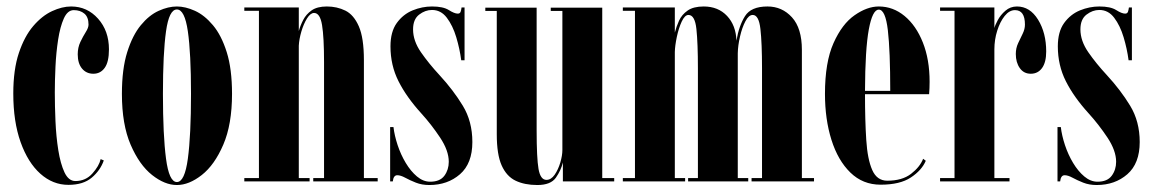

<svg xmlns="http://www.w3.org/2000/svg" viewBox="-20 -546 3475 578"><path d="M186 10.5Q139 10.5 101.5 -23Q64 -56.5 42 -118.2Q20 -180 20 -264.5Q20 -336.5 36.8 -386.5Q53.5 -436.5 80 -467.5Q106.5 -498.5 136.8 -512.5Q167 -526.5 194 -526.5Q242.5 -526.5 275.2 -489.8Q308 -453 308 -397.5Q308 -359.5 295.2 -341.8Q282.5 -324 261 -324Q240 -324 227 -339.5Q214 -355 214 -382.5Q214 -403 222 -419.8Q230 -436.5 238.2 -449.5Q246.5 -462.5 246.5 -472Q246.5 -494.5 234 -505Q221.5 -515.5 202 -515.5Q183.5 -515.5 172.2 -490.5Q161 -465.5 155 -426.8Q149 -388 147 -345.5Q145 -303 145 -268Q145 -227.5 147 -181.2Q149 -135 155.5 -94Q162 -53 174.2 -27Q186.5 -1 207 -1Q238 -1 258.2 -23.8Q278.5 -46.5 283 -67L292.5 -63Q282 -33 256.2 -11.2Q230.5 10.5 186 10.5Z M512.5 11Q476 11 437.8 -19.2Q399.5 -49.5 373.2 -110.5Q347 -171.5 347 -263.5Q347 -338.5 363 -389.2Q379 -440 404 -470.2Q429 -500.5 457.8 -513.5Q486.5 -526.5 512.5 -526.5Q538 -526.5 566.8 -513.5Q595.5 -500.5 621 -470.2Q646.5 -440 662.5 -389.2Q678.5 -338.5 678.5 -263.5Q678.5 -171.5 652.2 -110.5Q626 -49.5 587.5 -19.2Q549 11 512.5 11ZM512.5 2Q536 2 545.5 -68.2Q555 -138.5 555 -263.5Q555 -386 545.5 -451.8Q536 -517.5 512.5 -517.5Q489 -517.5 479.8 -451.8Q470.5 -386 470.5 -263.5Q470.5 -138.5 479.8 -68.2Q489 2 512.5 2Z M715.5 0V-10H759.5V-513.5H715.5V-523.5H879.5V-452.5Q884 -469 892.8 -486Q901.5 -503 918.2 -514.8Q935 -526.5 964 -526.5Q994.5 -526.5 1019.8 -514Q1045 -501.5 1060.2 -466.8Q1075.5 -432 1075.5 -365V-10H1117V0H923V-10H955.5V-359Q955.5 -434 949.5 -470.5Q943.5 -507 925.5 -507Q914.5 -507 904.2 -490.5Q894 -474 887.2 -451Q880.5 -428 879.5 -408.5V-10H912V0Z M1272.5 11Q1250 11 1231.8 3.8Q1213.5 -3.5 1199.8 -11Q1186 -18.5 1176 -18.5Q1164.5 -18.5 1162.5 0H1154.5V-163.5H1164.5Q1167.5 -138 1177 -109.2Q1186.5 -80.5 1201.5 -55.5Q1216.5 -30.5 1235.2 -14.8Q1254 1 1275 1Q1304.5 1 1317.8 -17Q1331 -35 1331 -59Q1331 -92.5 1304.8 -132Q1278.5 -171.5 1248 -205Q1203.5 -254 1179.5 -301.8Q1155.5 -349.5 1155.5 -406.5Q1155.5 -450.5 1174.5 -476.8Q1193.5 -503 1222.2 -514.8Q1251 -526.5 1280.5 -526.5Q1314 -526.5 1331 -515.8Q1348 -505 1358 -505Q1364.5 -505 1366.5 -510.2Q1368.5 -515.5 1369.5 -523.5H1378.5V-364.5H1368.5Q1364 -399 1353.5 -434Q1343 -469 1325.2 -492.5Q1307.5 -516 1280.5 -516Q1260 -516 1241.8 -502Q1223.5 -488 1223.5 -457.5Q1223.5 -423 1247.2 -388.8Q1271 -354.5 1303 -320Q1344.5 -275 1373.2 -227.8Q1402 -180.5 1402 -118.5Q1402 -54 1364.8 -21.5Q1327.5 11 1272.5 11Z M1597.5 11Q1559.5 11 1532.2 -2Q1505 -15 1490.2 -48Q1475.5 -81 1475.5 -141.5V-513H1441V-523H1595.5V-153.5Q1595.5 -70 1601.2 -37.2Q1607 -4.5 1625 -4.5Q1639 -4.5 1649.8 -20Q1660.5 -35.5 1666.8 -56.8Q1673 -78 1673 -94.5V-513H1638V-523H1793V-10H1829V0H1674.5V-57Q1669 -33.5 1653.5 -11.2Q1638 11 1597.5 11Z M1855 0V-10H1891.5V-513.5H1855V-523.5H2011.5V-448Q2016 -465.5 2024.2 -483.8Q2032.5 -502 2050 -514.2Q2067.5 -526.5 2098.5 -526.5Q2142 -526.5 2168.8 -498Q2195.5 -469.5 2197 -423.5Q2204.5 -468.5 2222.8 -497.5Q2241 -526.5 2290.5 -526.5Q2334.5 -526.5 2364.2 -493.8Q2394 -461 2394 -396V-10H2430.5V0H2242.5V-10H2274V-340Q2274 -416 2269.2 -458.5Q2264.5 -501 2246 -501Q2234 -501 2224 -482Q2214 -463 2207.8 -436.2Q2201.5 -409.5 2201 -385.5V-10H2232.5V0H2051.5V-10H2081V-340Q2081 -416 2076.5 -458.5Q2072 -501 2052.5 -501Q2041.5 -501 2032.2 -481Q2023 -461 2017.5 -434.8Q2012 -408.5 2011.5 -389.5V-10H2042.5V0Z M2631 10Q2577.5 10 2540 -26.5Q2502.5 -63 2483 -125Q2463.5 -187 2463.5 -263.5Q2463.5 -358.5 2489.2 -416.2Q2515 -474 2552.8 -500.2Q2590.5 -526.5 2625.5 -526.5Q2668.5 -526.5 2703.2 -497.8Q2738 -469 2758.2 -418Q2778.5 -367 2778.5 -299.5Q2778.5 -280.5 2777 -262.5H2584Q2584 -183.5 2587.8 -125Q2591.5 -66.5 2605.8 -34.2Q2620 -2 2651 -2Q2696 -2 2722.8 -22.8Q2749.5 -43.5 2759 -68L2767 -62Q2755 -33.5 2722.2 -11.8Q2689.5 10 2631 10ZM2625.5 -517Q2606.5 -517 2595.5 -457.5Q2584.5 -398 2584 -272.5H2660Q2660 -393 2652.8 -455Q2645.5 -517 2625.5 -517Z M2810 0V-10H2853.5V-513.5H2810V-523.5H2973.5V-461.5Q2975.5 -470 2983.8 -485.5Q2992 -501 3006.8 -513.8Q3021.5 -526.5 3041.5 -526.5Q3080.5 -526.5 3105 -486.8Q3129.5 -447 3129.5 -391Q3129.5 -358.5 3117 -341.2Q3104.5 -324 3083 -324Q3062 -324 3050 -341Q3038 -358 3038 -383.5Q3038 -401 3045 -416Q3052 -431 3058.8 -444.8Q3065.5 -458.5 3065.5 -472Q3065.5 -515.5 3035.5 -515.5Q3018.5 -515.5 3004.5 -498Q2990.5 -480.5 2982 -453.5Q2973.5 -426.5 2973.5 -397.5V-10H3019V0Z M3281.5 11Q3259 11 3240.8 3.8Q3222.5 -3.5 3208.8 -11Q3195 -18.5 3185 -18.5Q3173.5 -18.5 3171.5 0H3163.5V-163.5H3173.5Q3176.5 -138 3186 -109.2Q3195.5 -80.5 3210.5 -55.5Q3225.5 -30.5 3244.2 -14.8Q3263 1 3284 1Q3313.5 1 3326.8 -17Q3340 -35 3340 -59Q3340 -92.5 3313.8 -132Q3287.5 -171.5 3257 -205Q3212.5 -254 3188.5 -301.8Q3164.5 -349.5 3164.5 -406.5Q3164.5 -450.5 3183.5 -476.8Q3202.5 -503 3231.2 -514.8Q3260 -526.5 3289.5 -526.5Q3323 -526.5 3340 -515.8Q3357 -505 3367 -505Q3373.5 -505 3375.5 -510.2Q3377.5 -515.5 3378.5 -523.5H3387.5V-364.5H3377.5Q3373 -399 3362.5 -434Q3352 -469 3334.2 -492.5Q3316.5 -516 3289.5 -516Q3269 -516 3250.8 -502Q3232.5 -488 3232.5 -457.5Q3232.5 -423 3256.2 -388.8Q3280 -354.5 3312 -320Q3353.5 -275 3382.2 -227.8Q3411 -180.5 3411 -118.5Q3411 -54 3373.8 -21.5Q3336.5 11 3281.5 11Z"/></svg>

Font: Imbue 100pt
Style: Bold
Weight: 700
Designer: Tyler Finck
Foundry: Etcetera Type Company
Version: Version 1.102; ttfautohint (v1.8.3)